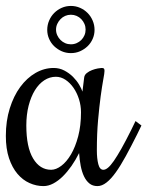

<svg xmlns="http://www.w3.org/2000/svg" viewBox="-32 -630 499 650"><path d="M295.9 -121.1Q295.9 -93.3 300.8 -74.2Q305.7 -55.2 317.9 -55.2Q325.2 -55.2 333.7 -62.3Q342.3 -69.3 353.5 -85.4Q364.7 -101.6 379.2 -127.2Q393.6 -152.8 412.1 -189.9L426.8 -220.2L446.8 -205.1L432.1 -174.8Q411.6 -133.8 393.8 -101.3Q376 -68.8 359.9 -46.4Q343.8 -23.9 328.4 -12Q313 0 297.9 0Q281.7 0 270.8 -8.8Q259.8 -17.6 252.4 -33Q245.1 -48.3 241.2 -68.6Q237.3 -88.9 235.8 -111.8Q224.1 -88.4 210 -68.1Q195.8 -47.9 180.4 -32.7Q165 -17.6 148.4 -8.8Q131.8 0 115.2 0Q90.8 0 67.9 -10.3Q44.9 -20.5 27.1 -41.5Q9.3 -62.5 -1.5 -94.5Q-12.2 -126.5 -12.2 -169.9Q-12.2 -220.7 1 -262.9Q14.2 -305.2 36.6 -335.7Q59.1 -366.2 88.4 -383.1Q117.7 -399.9 149.9 -399.9Q169.4 -399.9 186 -391.1Q202.6 -382.3 215.1 -369.9Q227.5 -357.4 235.8 -343.5Q244.1 -329.6 247.1 -319.8L252.9 -367.2Q253.9 -376.5 262 -382.8Q270 -389.2 279.8 -392.8Q289.6 -396.5 298.8 -398.2Q308.1 -399.9 312 -399.9Q317.9 -399.9 319.8 -397.9Q321.8 -396 321.8 -390.1Q321.8 -382.8 317.6 -360.6Q313.5 -338.4 308.8 -304Q304.2 -269.5 300 -223.1Q295.9 -176.8 295.9 -121.1ZM242.2 -250Q242.2 -272.5 235.4 -294.2Q228.5 -315.9 216.8 -332.8Q205.1 -349.6 189.7 -359.9Q174.3 -370.1 157.2 -370.1Q136.2 -370.1 117.9 -358.2Q99.6 -346.2 86.2 -324.5Q72.8 -302.7 64.9 -272.2Q57.1 -241.7 57.1 -205.1Q57.1 -131.8 80.1 -93.5Q103 -55.2 141.1 -55.2Q157.7 -55.2 175.5 -68.6Q193.4 -82 208.3 -107.2Q223.1 -132.3 232.7 -168.5Q242.2 -204.6 242.2 -250ZM127.9 -528.8Q127.9 -545.4 134.3 -560.3Q140.6 -575.2 151.6 -586.2Q162.6 -597.2 177 -603.5Q191.4 -609.9 208 -609.9Q224.6 -609.9 239 -603.5Q253.4 -597.2 264.4 -586.2Q275.4 -575.2 281.7 -560.3Q288.1 -545.4 288.1 -528.8Q288.1 -512.7 281.7 -498.3Q275.4 -483.9 264.4 -473.4Q253.4 -462.9 239 -456.5Q224.6 -450.2 208 -450.2Q191.4 -450.2 177 -456.5Q162.6 -462.9 151.6 -473.4Q140.6 -483.9 134.3 -498.3Q127.9 -512.7 127.9 -528.8ZM157.7 -529.8Q157.7 -519.5 161.9 -510.5Q166 -501.5 172.9 -494.6Q179.7 -487.8 188.7 -483.9Q197.8 -480 208 -480Q218.3 -480 227.3 -483.9Q236.3 -487.8 243.2 -494.6Q250 -501.5 253.9 -510.5Q257.8 -519.5 257.8 -529.8Q257.8 -540 253.9 -549.1Q250 -558.1 243.2 -565.2Q236.3 -572.3 227.3 -576.2Q218.3 -580.1 208 -580.1Q197.8 -580.1 188.7 -576.2Q179.7 -572.3 172.9 -565.2Q166 -558.1 161.9 -549.1Q157.7 -540 157.7 -529.8Z"/></svg>

Font: Rochester
Style: Regular
Weight: 400
Version: Version 1.006